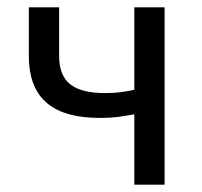

<svg xmlns="http://www.w3.org/2000/svg" viewBox="-20 -506 553 526"><path d="M348 0H431V-486H348V-260C320 -254 298 -251 269 -251C181 -251 142 -281 142 -353V-486H59V-353C59 -232 130 -183 253 -183C296 -183 314 -187 348 -193Z"/></svg>

Font: DAIFUKU Sans
Style: Regular
Weight: 400
Designer: Original font ‘Source Han Sans JP’ : Paul D. Hunt
Foundry: Daifuku
Version: Version 1.000